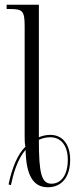

<svg xmlns="http://www.w3.org/2000/svg" viewBox="-20 -780 334 810"><path d="M16 -2 26 1C36 -46 53 -108 88 -148C90 -42 119 10 182 10C240 10 276 -33 276 -106C276 -171 244 -211 192 -211C175 -211 158 -207 144 -201V-760H8V-742H18C75 -742 84 -736 84 -669V-208C84 -190 84 -176 87 -161C54 -129 31 -72 16 -2ZM197 -5C154 -5 144 -52 144 -190C158 -197 176 -201 192 -201C238 -201 266 -165 266 -106C266 -43 239 -5 197 -5Z"/></svg>

Font: Noto Serif Display ExtraCondensed Light
Style: Regular
Weight: 300
Width: 2
Designer: Monotype Design Team
Foundry: Monotype Imaging Inc.
Version: Version 2.009